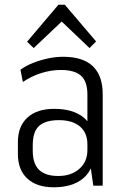

<svg xmlns="http://www.w3.org/2000/svg" viewBox="-20 -788 529 815"><path d="M351 -175V-387Q351 -442 324 -466.5Q297 -491 238 -491Q196 -491 154 -477.5Q112 -464 77 -440L67 -492Q90 -509 120.5 -521Q151 -533 184 -540Q217 -547 248 -547Q332 -547 374 -507Q416 -467 416 -387V0H376ZM208 7Q136 7 96 -30Q56 -67 56 -134V-185Q56 -252 96.5 -289Q137 -326 210 -326Q289 -326 333.5 -290.5Q378 -255 378 -188V-136Q378 -68 332.5 -30.5Q287 7 208 7ZM227 -41Q283 -41 317 -71.5Q351 -102 351 -151V-175Q351 -224 319.5 -251Q288 -278 230 -278Q174 -278 146.5 -254Q119 -230 119 -171V-148Q119 -93 146 -67Q173 -41 227 -41ZM95 -611 228 -768H255L388 -612L360 -584L231 -707H253L123 -584Z"/></svg>

Font: Pathway Extreme SemiCondensed ExtraLight
Style: Regular
Weight: 250
Width: 4
Version: Version 1.001;gftools[0.9.26]